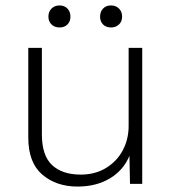

<svg xmlns="http://www.w3.org/2000/svg" viewBox="-20 -676 632 706"><path d="M265 10Q187 10 135.5 -34Q84 -78 84 -170V-500H134V-182Q134 -104 171.5 -69Q209 -34 277 -34Q330 -34 370 -58.5Q410 -83 431.5 -123.5Q453 -164 453 -213V-500H503V0H458L456 -103Q434 -50 384 -20Q334 10 265 10ZM199 -656Q217 -656 228 -644.5Q239 -633 239 -615Q239 -597 228 -586Q217 -575 199 -575Q181 -575 169.5 -586Q158 -597 158 -615Q158 -633 169.5 -644.5Q181 -656 199 -656ZM388 -656Q406 -656 417.5 -644.5Q429 -633 429 -615Q429 -597 417.5 -586Q406 -575 388 -575Q370 -575 359 -586Q348 -597 348 -615Q348 -633 359 -644.5Q370 -656 388 -656Z"/></svg>

Font: Work Sans Light
Style: Regular
Weight: 300
Designer: Wei Huang
Foundry: Wei Huang
Version: Version 2.012; ttfautohint (v1.8.3)